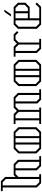

<svg xmlns="http://www.w3.org/2000/svg" viewBox="1622 -2542 920 4203"><g transform="rotate(-90 2081.5 -440.0)"><path d="M765 -40V0H548L455 -93V-560H375L310 -495V-40H370V0H173L80 -93V-840H0V-880H217L310 -787V-557L353 -600H592L685 -507V-40ZM265 -40V-770L195 -840H125V-110L195 -40ZM570 -40H640V-490L570 -560H500V-110Z M1399 -497V-103L1296 0H928L825 -103V-497L928 -600H1296ZM950 -40H1020V-560H950L870 -480V-120ZM1065 -560V-40H1159V-560ZM1354 -480 1274 -560H1204V-40H1274L1354 -120Z M2229 -40V0H2002L1919 -83V-560H1849L1779 -490V-40H1829V0H1469V-40H1549V-560H1469V-600H1686L1757 -530L1827 -600H2056L2149 -507V-40ZM1734 -40V-490L1664 -560H1594V-40ZM2024 -40H2104V-490L2034 -560H1964V-100Z M2873 -497V-103L2770 0H2402L2299 -103V-497L2402 -600H2770ZM2424 -40H2494V-560H2424L2344 -480V-120ZM2539 -560V-40H2633V-560ZM2828 -480 2748 -560H2678V-40H2748L2828 -120Z M3503 -527 3472 -496 3408 -560H3323L3253 -490V-40H3333V0H3116L3023 -93V-560H2943V-600H3160L3231 -530L3301 -600H3430ZM3208 -40V-490L3138 -560H3068V-110L3138 -40Z M4128 -93 4035 0H3646L3553 -93V-507L3646 -600H4030L4123 -507V-343L4030 -250H3783V-40H4013L4097 -124ZM3668 -40H3738V-560H3668L3598 -490V-110ZM3783 -290H3893V-560H3783ZM4008 -560H3938V-290H4008L4078 -360V-490ZM3972 -804H3924L3823 -660H3871Z"/></g></svg>

Font: Kumar One Outline
Style: Regular
Weight: 400
Designer: Parimal Parmar
Foundry: Indian Type Foundry
Version: Version 1.000;PS 1.000;hotconv 1.0.88;makeotf.lib2.5.647800